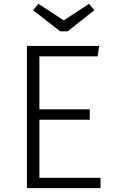

<svg xmlns="http://www.w3.org/2000/svg" viewBox="-20 -979 593 999"><path d="M443 -959 312 -873 180 -959 152 -926 293 -816H332L471 -926ZM496 -740H120V0H503V-54H185V-356H447V-410H185V-686H488Z"/></svg>

Font: Glow Sans SC Normal
Style: Regular
Weight: 400
Designer: Ryoko NISHIZUKA (kana, bopomofo & ideographs); Paul D. Hunt (Latin, Greek & Cyrillic); Sandoll Communications, Soo-young
Version: Version 0.93